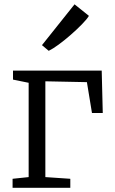

<svg xmlns="http://www.w3.org/2000/svg" viewBox="-20 -888 544 908"><path d="M39.5 0V-42.5L115.5 -50.5V-496.5L41.5 -511.5V-554H461L466 -353.5H415L391 -499.5L194.5 -503.5V-50.5L312.5 -42.5V0ZM210 -648 178.5 -674.5 332.5 -867.5 400.5 -813Q391 -797 367.2 -772.8Q343.5 -748.5 314 -722.8Q284.5 -697 256.8 -676.8Q229 -656.5 211 -648Z"/></svg>

Font: Merriweather 20pt Light
Style: Regular
Weight: 300
Version: Version 2.100